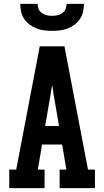

<svg xmlns="http://www.w3.org/2000/svg" viewBox="-20 -975 540 995"><path d="M28 0V-96H64L186 -735H314L436 -96H472V0H289V-96H324L302 -226H198L176 -96H211V0ZM214 -322H286L257 -490Q256 -501 254 -512Q252 -523 250 -534Q248 -523 246 -512Q244 -501 243 -490ZM250 -815Q230 -815 209.5 -817.5Q189 -820 169.5 -827.5Q150 -835 133.5 -847.5Q117 -860 105.5 -877Q94 -894 89.5 -914.5Q85 -935 85 -955H175Q175 -941 180.5 -928Q186 -915 197.5 -907Q209 -899 222.5 -896Q236 -893 250 -893Q264 -893 277.5 -896Q291 -899 302.5 -907Q314 -915 319.5 -928Q325 -941 325 -955H415Q415 -935 410.5 -914.5Q406 -894 394.5 -877Q383 -860 366.5 -847.5Q350 -835 330.5 -827.5Q311 -820 290.5 -817.5Q270 -815 250 -815Z"/></svg>

Font: Iosevka Gothic
Style: Bold
Weight: 700
Monospace: yes
Designer: Belleve Invis
Foundry: Belleve Invis
Version: Version 15.5.1; ttfautohint (v1.8.4)